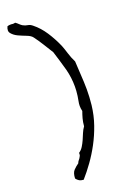

<svg xmlns="http://www.w3.org/2000/svg" viewBox="-175 -838 699 1048"><g transform="rotate(-20 174.5 -314.0)"><path d="M298.8 -215.8Q292 -157.2 273.9 -105.5Q255.9 -53.7 231 -7.3Q206.1 39.1 177.2 79.1Q148.4 119.1 119.1 152.3Q103.5 151.4 93.8 145.5Q84 139.6 77.1 129.9Q78.1 97.7 91.8 83.5Q105.5 69.3 122.1 57.6Q124 50.8 128.4 45.4Q132.8 40 136.7 34.7Q140.6 29.3 143.6 22.5Q145.5 18.6 145.5 10.7V5.9Q160.2 -3.9 169.9 -19.5Q179.7 -35.2 187.5 -52.7Q195.3 -70.3 202.6 -88.4Q210 -106.4 220.7 -121.1Q222.7 -145.5 228 -165Q233.4 -184.6 240.2 -203.1Q236.3 -218.8 236.3 -233.4Q236.3 -247.1 239.3 -260.7Q245.1 -289.1 247.1 -317.4Q248 -330.1 248 -342.8Q248 -394.5 235.4 -443.4Q218.8 -502.9 201.2 -558.6Q183.6 -586.9 166 -615.2Q148.4 -643.6 128.9 -669.9Q119.1 -683.6 95.7 -692.4Q72.3 -701.2 50.3 -711.4Q28.3 -721.7 15.6 -737.3Q8.8 -745.1 8.8 -754.9Q8.8 -765.6 14.6 -777.3Q23.4 -780.3 31.2 -780.3H39.1Q43 -779.3 46.9 -779.3Q53.7 -779.3 60.5 -781.2Q69.3 -775.4 77.1 -767.6Q85 -759.8 92.8 -754.9Q106.4 -747.1 120.6 -745.1Q134.8 -743.2 148.4 -731.4Q182.6 -704.1 209.5 -663.1Q236.3 -622.1 256.8 -575.2Q265.6 -552.7 273.9 -525.4Q282.2 -498 295.9 -470.7Q298.8 -411.1 302.7 -348.6Q303.7 -327.1 303.7 -305.7Q303.7 -261.7 298.8 -215.8Z"/></g></svg>

Font: Crafty Girls
Style: Regular
Weight: 400
Designer: Crystal Kluge
Foundry: Font Diner, Inc DBA Tart Workshop
Version: Version 1.000